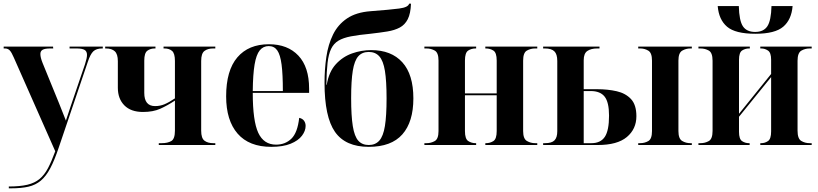

<svg xmlns="http://www.w3.org/2000/svg" viewBox="-20 -790 4457 1046"><path d="M28 226Q89 226 129 216.5Q169 207 195.5 185Q222 163 241.5 126Q261 89 281 34L55 -477Q43 -505 33 -515.5Q23 -526 7 -526H0V-536H269L270 -526H254Q225 -526 212.5 -519Q200 -512 200 -496Q200 -486 203 -474Q206 -462 212 -447L301 -229Q316 -191 324 -171Q332 -151 339 -133Q346 -154 353 -175Q360 -196 366 -214L443 -440Q454 -474 454 -491Q454 -510 441 -518Q428 -526 397 -526H359V-536H540V-526H537Q505 -526 488.5 -510.5Q472 -495 458 -452L300 14Q277 83 254 126.5Q231 170 202.5 194Q174 218 135 227Q96 236 40 236H28Z M845 0V-10H861Q893 -10 913 -21.5Q933 -33 933 -78V-242Q892 -215 853 -197.5Q814 -180 759 -180Q693 -180 657.5 -216Q622 -252 622 -312V-457Q622 -495 605.5 -510.5Q589 -526 557 -526H553V-536H827V-526H823Q799 -526 782.5 -513.5Q766 -501 766 -460V-284Q766 -212 825 -212Q852 -212 876 -222Q900 -232 933 -254V-458Q933 -499 917.5 -512.5Q902 -526 876 -526H871V-536H1153V-526H1141Q1112 -526 1094 -512.5Q1076 -499 1076 -458V-78Q1076 -37 1094 -23.5Q1112 -10 1142 -10H1153V0Z M1458 10Q1337 10 1274.5 -62Q1212 -134 1212 -265Q1212 -406 1273 -477.5Q1334 -549 1445 -549Q1547 -549 1605.5 -487Q1664 -425 1664 -307V-284H1357Q1357 -131 1387 -66.5Q1417 -2 1484 -2Q1534 -2 1567.5 -34.5Q1601 -67 1610 -148Q1628 -144 1636.5 -132Q1645 -120 1645 -104Q1645 -77 1625 -50.5Q1605 -24 1563.5 -7Q1522 10 1458 10ZM1521 -294Q1521 -385 1514 -438.5Q1507 -492 1490.5 -515.5Q1474 -539 1444 -539Q1414 -539 1395 -515.5Q1376 -492 1367 -438.5Q1358 -385 1357 -294Z M1989 10Q1862 10 1805 -71.5Q1748 -153 1748 -339Q1748 -413 1758 -480.5Q1768 -548 1794.5 -602Q1821 -656 1870.5 -689.5Q1920 -723 1999 -729Q2105 -737 2154.5 -743.5Q2204 -750 2209 -770H2219Q2217 -716 2201.5 -685.5Q2186 -655 2158 -640Q2130 -625 2090 -618.5Q2050 -612 1997 -606Q1934 -600 1892 -592Q1850 -584 1824 -568.5Q1798 -553 1784 -524Q1770 -495 1764.5 -447.5Q1759 -400 1758 -328H1760Q1772 -399 1809.5 -440Q1847 -481 1898 -499Q1949 -517 2002 -517Q2112 -517 2172 -450.5Q2232 -384 2232 -254Q2232 -126 2172 -58Q2112 10 1989 10ZM1989 0Q2025 0 2046.5 -24Q2068 -48 2077 -103.5Q2086 -159 2086 -254Q2086 -349 2077 -404Q2068 -459 2046.5 -483Q2025 -507 1989 -507Q1953 -507 1932 -483.5Q1911 -460 1902 -405Q1893 -350 1893 -255Q1893 -159 1902 -103Q1911 -47 1932 -23.5Q1953 0 1989 0Z M2292 0V-10H2304Q2328 -10 2348.5 -21.5Q2369 -33 2369 -76V-460Q2369 -503 2348.5 -514.5Q2328 -526 2304 -526H2292V-536H2574V-526H2571Q2548 -526 2530.5 -514.5Q2513 -503 2513 -460V-281H2686V-460Q2686 -503 2668 -514.5Q2650 -526 2627 -526H2624V-536H2907V-526H2895Q2871 -526 2850.5 -514.5Q2830 -503 2830 -460V-76Q2830 -34 2850.5 -22Q2871 -10 2896 -10H2907V0H2624V-10H2627Q2650 -10 2668 -21.5Q2686 -33 2686 -76V-271H2513V-76Q2513 -33 2531 -21.5Q2549 -10 2571 -10H2574V0Z M2939 0V-10H2949Q2986 -10 3001 -25.5Q3016 -41 3016 -75V-458Q3016 -495 3000 -510.5Q2984 -526 2949 -526H2939V-536H3246V-526H3234Q3200 -526 3180 -512.5Q3160 -499 3160 -462V-304H3234Q3291 -304 3339.5 -293Q3388 -282 3417.5 -250.5Q3447 -219 3447 -157Q3447 -87 3395 -43.5Q3343 0 3237 0ZM3457 0V-10H3467Q3492 -10 3512 -21.5Q3532 -33 3532 -76V-460Q3532 -502 3512 -514Q3492 -526 3468 -526H3457V-536H3749V-526H3741Q3717 -526 3696.5 -514Q3676 -502 3676 -460V-76Q3676 -34 3696.5 -22Q3717 -10 3741 -10H3749V0ZM3202 -10Q3252 -10 3275 -44.5Q3298 -79 3298 -160Q3298 -233 3274 -263.5Q3250 -294 3198 -294H3160V-10Z M4095 -606Q3986 -606 3941 -644.5Q3896 -683 3890 -757H4005Q4007 -677 4027.5 -646.5Q4048 -616 4094 -616Q4140 -616 4160.5 -647Q4181 -678 4183 -757H4298Q4292 -683 4247 -644.5Q4202 -606 4095 -606ZM3785 0V-10H3796Q3821 -10 3841.5 -21.5Q3862 -33 3862 -77V-459Q3862 -503 3841.5 -514.5Q3821 -526 3796 -526H3785V-536H4065V-526H4061Q4040 -526 4023 -515Q4006 -504 4006 -464V-170L4181 -387V-465Q4181 -503 4164 -514.5Q4147 -526 4127 -526H4122V-536H4402V-526H4391Q4366 -526 4345.5 -514Q4325 -502 4325 -459V-78Q4325 -34 4345.5 -22Q4366 -10 4391 -10H4402V0H4122V-10H4127Q4147 -10 4164 -21.5Q4181 -33 4181 -74V-370L4006 -154V-72Q4006 -32 4023 -21Q4040 -10 4060 -10H4064V0Z"/></svg>

Font: Noto Serif Display SemiCondensed
Style: Bold
Weight: 700
Width: 4
Designer: Monotype Design Team
Foundry: Monotype Imaging Inc.
Version: Version 2.009